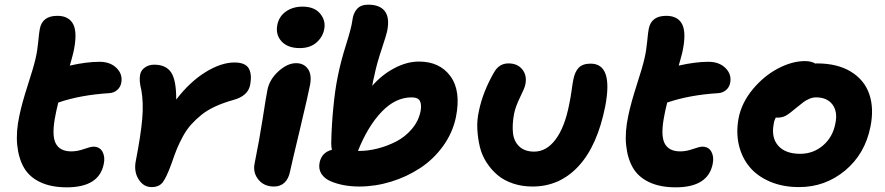

<svg xmlns="http://www.w3.org/2000/svg" viewBox="-20 -781 3753 814"><path d="M263.2 13.2Q196.8 13.2 150.4 -8.8Q104 -30.8 81.3 -70.6Q58.6 -110.4 53 -166.3Q47.4 -222.2 62 -290Q73.2 -344.2 97.9 -420.4Q122.6 -496.6 130.9 -533.2Q138.7 -566.4 142.3 -606Q146 -645.5 148.9 -659.2Q159.7 -713.9 223.1 -713.9Q272.9 -713.9 291 -677Q309.1 -640.1 291 -558.1Q288.6 -546.9 282.5 -525.9Q276.4 -504.9 275.9 -502.9Q346.7 -519 401.9 -519Q447.8 -519 474.4 -492.4Q501 -465.8 494.1 -430.2Q491.2 -412.6 477.5 -400.1Q463.9 -387.7 444.8 -386.2Q320.3 -378.4 227.1 -346.2Q217.8 -308.1 215.8 -295.9Q198.2 -210.9 215.3 -175Q232.4 -139.2 282.2 -139.2Q308.1 -139.2 336.2 -149.2Q364.3 -159.2 376 -159.2Q402.8 -159.2 414.6 -137.5Q426.3 -115.7 419.9 -85.9Q400.4 13.2 263.2 13.2Z M623 12.2Q587.9 12.2 567.1 -21.5Q546.4 -55.2 556.2 -101.1Q577.1 -209 583 -276.9Q588.9 -344.7 579.1 -399.9Q568.8 -439.5 574.2 -464.8Q577.6 -483.4 594.5 -495.1Q611.3 -506.8 633.8 -506.8Q683.6 -506.8 705.6 -473.9Q727.5 -440.9 727.1 -358.9Q784.2 -433.6 850.8 -474.9Q917.5 -516.1 974.1 -516.1Q1020.5 -516.1 1034.9 -490.5Q1049.3 -464.8 1040 -418.9Q1030.3 -373.5 968.3 -356.9Q926.8 -345.2 893.1 -329.8Q859.4 -314.5 834.2 -294.2Q809.1 -273.9 790.3 -252.9Q771.5 -231.9 756.1 -203.9Q740.7 -175.8 730.2 -150.4Q719.7 -125 708 -89.8Q685.5 -27.8 669.7 -7.8Q653.8 12.2 623 12.2Z M1250.5 -577.1Q1200.2 -577.1 1173.8 -605.5Q1147.5 -633.8 1155.8 -675.8Q1163.1 -711.9 1192.4 -732.4Q1221.7 -752.9 1262.7 -752.9Q1313 -752.9 1337.4 -723.1Q1361.8 -693.4 1354.5 -657.2Q1348.6 -624.5 1321.8 -600.8Q1294.9 -577.1 1250.5 -577.1ZM1141.6 9.8Q1099.1 9.8 1075.2 -20Q1051.3 -49.8 1059.6 -88.9Q1079.6 -187.5 1093.8 -279.1Q1107.9 -370.6 1113.8 -399.9Q1122.6 -444.3 1160.6 -478.8Q1198.7 -513.2 1235.4 -513.2Q1268.1 -513.2 1285.4 -488.8Q1302.7 -464.4 1294.4 -420.9Q1287.6 -383.8 1251.5 -232.4Q1215.3 -81.1 1209.5 -53.2Q1203.6 -23.4 1186.3 -6.8Q1168.9 9.8 1141.6 9.8Z M1503.4 9.8Q1469.2 9.8 1438.5 4.2Q1407.7 -1.5 1381.6 -12.7Q1355.5 -23.9 1342.5 -44.4Q1329.6 -64.9 1335 -91.8Q1343.8 -134.8 1387.2 -146Q1384.3 -157.7 1384.3 -173.8Q1385.7 -249.5 1393.3 -326.4Q1400.9 -403.3 1411.1 -452.1Q1423.8 -518.1 1447 -591.1Q1470.2 -664.1 1474.1 -695.8Q1477.5 -725.1 1493.7 -743.2Q1509.8 -761.2 1541 -761.2Q1589.8 -761.2 1611.1 -734.1Q1632.3 -707 1622.1 -652.8Q1618.7 -634.3 1597.7 -571.5Q1576.7 -508.8 1567.4 -461.9Q1560.1 -432.6 1558.1 -417Q1598.1 -463.4 1651.4 -491.7Q1704.6 -520 1756.3 -520Q1844.2 -520 1889.6 -458Q1935.1 -396 1913.1 -285.2Q1899.4 -218.3 1858.6 -161.9Q1817.9 -105.5 1761.2 -68.4Q1704.6 -31.2 1637.7 -10.7Q1570.8 9.8 1503.4 9.8ZM1498 -142.1V-141.1H1503.4Q1541 -141.1 1581.3 -151.4Q1621.6 -161.6 1659.7 -181.2Q1697.8 -200.7 1726.3 -234.4Q1754.9 -268.1 1763.2 -310.1Q1768.1 -338.4 1760 -353.3Q1752 -368.2 1725.1 -368.2Q1656.7 -368.2 1598.1 -307.1Q1539.6 -246.1 1498 -142.1Z M2237.8 9.8Q2193.4 9.8 2155.3 -2.9Q2117.2 -15.6 2090.3 -38.1Q2063.5 -60.5 2043.5 -91.1Q2023.4 -121.6 2014.6 -157.5Q2005.9 -193.4 2003.7 -232.7Q2001.5 -272 2010.7 -312Q2027.8 -394 2075.7 -476.1Q2096.7 -512.2 2135.7 -512.2Q2174.3 -512.2 2194.8 -486.1Q2215.3 -460 2207 -421.9Q2204.6 -408.2 2185.5 -369.9Q2166.5 -331.5 2159.7 -299.8Q2150.9 -252.9 2154.8 -217Q2158.7 -181.2 2181.9 -159.7Q2205.1 -138.2 2244.6 -138.2Q2296.9 -138.2 2335.4 -189.7Q2374 -241.2 2392.6 -335.9Q2398.9 -364.7 2403.3 -397.2Q2407.7 -429.7 2410.6 -442.9Q2417 -477.1 2433.8 -494.1Q2450.7 -511.2 2483.9 -511.2Q2580.6 -511.2 2545.9 -330.1Q2512.7 -163.1 2432.9 -76.7Q2353 9.8 2237.8 9.8Z M2844.7 13.2Q2778.3 13.2 2731.9 -8.8Q2685.5 -30.8 2662.8 -70.6Q2640.1 -110.4 2634.5 -166.3Q2628.9 -222.2 2643.6 -290Q2654.8 -344.2 2679.4 -420.4Q2704.1 -496.6 2712.4 -533.2Q2720.2 -566.4 2723.9 -606Q2727.5 -645.5 2730.5 -659.2Q2741.2 -713.9 2804.7 -713.9Q2854.5 -713.9 2872.6 -677Q2890.6 -640.1 2872.6 -558.1Q2870.1 -546.9 2864 -525.9Q2857.9 -504.9 2857.4 -502.9Q2928.2 -519 2983.4 -519Q3029.3 -519 3055.9 -492.4Q3082.5 -465.8 3075.7 -430.2Q3072.8 -412.6 3059.1 -400.1Q3045.4 -387.7 3026.4 -386.2Q2901.9 -378.4 2808.6 -346.2Q2799.3 -308.1 2797.4 -295.9Q2779.8 -210.9 2796.9 -175Q2814 -139.2 2863.8 -139.2Q2889.6 -139.2 2917.7 -149.2Q2945.8 -159.2 2957.5 -159.2Q2984.4 -159.2 2996.1 -137.5Q3007.8 -115.7 3001.5 -85.9Q2981.9 13.2 2844.7 13.2Z M3367.7 12.2Q3299.3 12.2 3245.1 -10.7Q3190.9 -33.7 3158 -73.2Q3125 -112.8 3112.5 -166.3Q3100.1 -219.7 3111.3 -279.8Q3124 -345.2 3171.1 -402.1Q3218.3 -459 3278.1 -490.5Q3337.9 -522 3392.6 -522Q3419.4 -522 3437.5 -511.2Q3439.5 -512.2 3443.4 -512.2Q3530.3 -512.2 3587.6 -477.1Q3645 -441.9 3665.5 -381.6Q3686 -321.3 3670.4 -244.1Q3647.5 -128.4 3563 -58.1Q3478.5 12.2 3367.7 12.2ZM3260.3 -255.9Q3249 -197.8 3279.3 -163.3Q3309.6 -128.9 3372.6 -128.9Q3427.7 -128.9 3469 -164.1Q3510.3 -199.2 3521.5 -256.8Q3532.2 -307.1 3509.5 -337.6Q3486.8 -368.2 3439.5 -368.2Q3424.8 -368.2 3410.2 -361.6Q3395.5 -355 3387.5 -348.9Q3379.4 -342.8 3356.4 -324.2Q3327.1 -299.3 3312 -290.8Q3296.9 -282.2 3275.4 -282.2Q3271.5 -282.2 3269.5 -283.2Q3261.7 -269 3260.3 -255.9Z"/></svg>

Font: Shantell Sans Normal
Style: Bold Italic
Weight: 700
Italic angle: -11.31°
Designer: Stephen Nixon, Anya Danilova, Shantell Martin
Foundry: Arrow Type
Version: Version 1.006;[559af2be0]